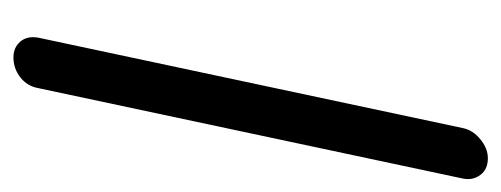

<svg xmlns="http://www.w3.org/2000/svg" viewBox="-256 -510 764 293"><g transform="rotate(90 126.5 -363.0)"><path d="M175 -687Q178 -702 192 -713.5Q206 -725 221 -725Q238 -725 246.5 -713.5Q255 -702 252 -687L114 -39Q111 -22 97.5 -11.5Q84 -1 67 -1Q52 -1 43 -11.5Q34 -22 37 -39Z"/></g></svg>

Font: VDS Compensated
Style: Light Italic
Weight: 300
Italic angle: -12°
Designer: artmaker
Foundry: artmaker
Version: Version 1.000 2012 initial release